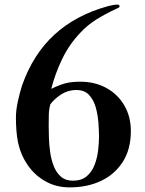

<svg xmlns="http://www.w3.org/2000/svg" viewBox="-20 -806 630 832"><path d="M409 -214Q409 -240 406.5 -274Q404 -308 395 -340.5Q386 -373 366 -394.5Q346 -416 310 -416Q276 -416 247 -398Q218 -380 198 -354Q192 -332 191.5 -308Q191 -284 191 -261Q191 -239 192 -208.5Q193 -178 197.5 -146Q202 -114 213 -86Q224 -58 244 -40.5Q264 -23 296 -23Q333 -23 355.5 -42Q378 -61 389.5 -90.5Q401 -120 405 -153Q409 -186 409 -214ZM547 -238Q547 -159 512 -104.5Q477 -50 417.5 -22Q358 6 282 6Q224 6 177.5 -20Q131 -46 100.5 -90Q70 -134 58 -189Q53 -215 51 -242Q49 -269 49 -296Q49 -329 57.5 -367.5Q66 -406 76 -437Q124 -572 216.5 -656.5Q309 -741 447 -779Q458 -782 468.5 -784Q479 -786 490 -786Q498 -786 498 -778Q498 -774 490.5 -771Q483 -768 480 -766Q437 -746 397.5 -721.5Q358 -697 326 -662Q279 -612 249 -549.5Q219 -487 202 -421Q237 -438 263.5 -445Q290 -452 328 -452Q391 -452 440.5 -425Q490 -398 518.5 -349.5Q547 -301 547 -238Z"/></svg>

Font: Kaisei Decol
Style: Bold
Weight: 700
Designer: Font-Kai, 金井和夫
Foundry: KAZUO KANAI
Version: Version 5.003